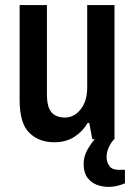

<svg xmlns="http://www.w3.org/2000/svg" viewBox="-20 -546 526 753"><path d="M193 12Q133 12 95 -25Q57 -62 57 -154V-526H164V-177Q164 -125 182.5 -105Q201 -85 234 -85Q271 -85 296.5 -117.5Q322 -150 322 -202V-526H429V0H342L330 -64H324Q304 -30 271 -9Q238 12 193 12ZM405 187Q383 187 360.5 179Q338 171 323 151Q308 131 308 97Q308 68 322.5 42Q337 16 355 -4H427L428 0Q415 13 406.5 32Q398 51 398 70Q398 90 409 105Q420 120 444 120H470V173Q453 180 437.5 183.5Q422 187 405 187Z"/></svg>

Font: Archivo Narrow SemiBold
Style: Regular
Weight: 600
Designer: Hector Gatti
Foundry: Omnibus-Type
Version: Version 3.002